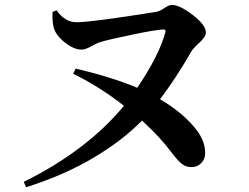

<svg xmlns="http://www.w3.org/2000/svg" viewBox="-20 -748 1040 801"><path d="M199.2 -698.2 215.8 -705.1Q251 -655.3 298.8 -655.3Q354.5 -654.3 629.9 -698.2Q645.5 -700.2 665 -713.9Q684.6 -727.5 697.3 -727.5Q729.5 -727.5 784.2 -685.5Q838.9 -643.6 838.9 -612.3Q838.9 -594.7 811.5 -569.8Q784.2 -544.9 776.4 -530.3Q715.8 -423.8 647.5 -334Q748 -275.4 802.7 -202.1Q835.9 -157.2 835.9 -109.4Q835.9 -84 819.3 -67.4Q802.7 -50.8 779.3 -50.8Q756.8 -50.8 739.7 -63.5Q722.7 -76.2 696.3 -111.3Q645.5 -178.7 572.3 -245.1Q494.1 -164.1 371.6 -90.8Q249 -17.6 88.9 33.2L79.1 10.7Q341.8 -119.1 497.1 -306.6Q396.5 -385.7 285.2 -440.4L295.9 -461.9Q445.3 -426.8 552.7 -381.8Q643.6 -516.6 669.9 -613.3Q672.9 -625 662.1 -625Q629.9 -624 531.7 -603.5Q433.6 -583 397.5 -572.3Q384.8 -568.4 360.4 -554.7Q335.9 -541 320.3 -541Q288.1 -541 250.5 -570.8Q212.9 -600.6 204.1 -632.8Q197.3 -661.1 199.2 -698.2Z"/></svg>

Font: GenYoMin TW TTF Bold
Style: Regular
Weight: 700
Version: Version 1.300